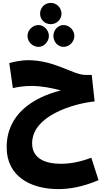

<svg xmlns="http://www.w3.org/2000/svg" viewBox="-20 -1036 733 1327"><path d="M331 -869C372 -869 405 -902 405 -941C405 -982 372 -1016 331 -1016C288 -1016 257 -982 257 -941C257 -902 288 -869 331 -869ZM246 -712C284 -712 318 -748 318 -788C318 -826 284 -863 246 -863C204 -863 170 -826 170 -788C170 -748 204 -712 246 -712ZM419 -712C460 -712 494 -748 494 -788C494 -826 460 -863 419 -863C379 -863 349 -826 349 -788C349 -748 379 -712 419 -712ZM383 271C458 271 552 256 661 209L611 54C529 85 462 96 398 96C303 96 202 65 202 -45C202 -239 494 -321 634 -335L614 -518H573C484 -518 360 -620 174 -620C129 -620 85 -611 44 -600L69 -427C105 -436 153 -442 198 -442C268 -442 342 -427 400 -411C208 -362 26 -247 26 -18C26 181 189 271 383 271Z"/></svg>

Font: Noto Sans Arabic UI SmCn Bk
Style: Regular
Weight: 900
Width: 4
Designer: Monotype Design Team, Nadine Chahine and Nizar Qandah
Foundry: Monotype Imaging Inc.
Version: Version 2.010